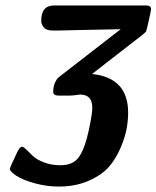

<svg xmlns="http://www.w3.org/2000/svg" viewBox="-20 -478 573 703"><path d="M16.1 140.1Q16.1 135.3 44.9 75.2Q53.7 59.1 61 59.1Q65.9 59.1 76.4 69.6Q86.9 80.1 100.3 93Q113.8 106 140.9 116.5Q168 127 201.2 127Q249 127 270 95.5Q291 64 304.2 2.9Q318.4 -62 317.9 -84Q317.9 -131.8 272.9 -131.8Q269 -131.8 262 -130.4Q254.9 -128.9 234.9 -127.9H195.8Q174.8 -127.9 174.8 -141.1Q174.8 -161.1 181.4 -175.5Q188 -189.9 193.8 -193.8L200.2 -199.2L421.9 -371.1Q368.7 -370.1 322.8 -369.1Q276.9 -368.2 254.9 -367.7Q232.9 -367.2 215.6 -366.7Q198.2 -366.2 189.7 -366.2Q181.2 -366.2 173.8 -366.2Q148.9 -366.2 139.9 -378.2Q130.9 -390.1 130.9 -401.9Q130.9 -458 178.2 -458H515.1Q533.2 -458 533.2 -444.8Q533.2 -440.9 525.1 -404.1Q517.1 -367.2 514.2 -362.1Q511.2 -356.9 457 -315.9Q385.3 -259.8 316.9 -207Q448.7 -193.8 449.2 -65.9Q449.2 -39.1 444.1 -9Q439 21 422.4 61Q405.8 101.1 379.9 131.6Q354 162.1 305.4 183.6Q256.8 205.1 194.8 205.1Q150.9 205.1 107.4 193.1Q64 181.2 40 165.5Q16.1 149.9 16.1 140.1Z"/></svg>

Font: CMU Sans Serif
Style: BoldOblique
Weight: 700
Italic angle: -12°
Version: Version 0.7.0